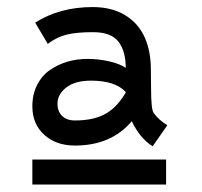

<svg xmlns="http://www.w3.org/2000/svg" viewBox="-20 -770 558 530"><path d="M69.3 -329.6H438.5V-260.7H69.3ZM138.7 -483.9Q138.7 -462.4 151.4 -450Q164.1 -437.5 187 -437.5Q239.3 -437.5 271.7 -456.1Q304.2 -474.6 327.6 -515.6Q298.3 -547.4 231 -547.4Q187.5 -547.4 163.1 -528.6Q138.7 -509.8 138.7 -483.9ZM77.1 -707.5Q144.5 -750.5 235.8 -750.5Q288.1 -750.5 324.7 -728.5Q361.3 -706.5 378.9 -668Q396.5 -629.4 396.5 -576.7L397 -526.4Q397 -467.8 404.3 -458Q418.5 -438.5 441.9 -424.3L401.4 -366.2Q365.7 -388.7 343.8 -435.5Q287.1 -368.2 187 -368.2Q134.8 -368.2 102.1 -397.9Q69.3 -427.7 69.3 -476.6Q69.3 -509.8 82.5 -535.6Q95.7 -561.5 117.7 -576.7Q139.6 -591.8 165.8 -599.6Q191.9 -607.4 220.7 -607.4Q253.9 -607.4 283.7 -600.1Q313.5 -592.8 327.1 -582.5Q327.1 -628.9 306.9 -655Q286.6 -681.2 236.8 -681.2Q191.9 -681.2 164.6 -674.6Q137.2 -668 111.8 -648.9Z"/></svg>

Font: Fantasque Sans Mono
Style: Regular
Weight: 400
Monospace: yes
Designer: Jany Belluz
Version: Version 1.8.0 ; ttfautohint (v1.8.2)